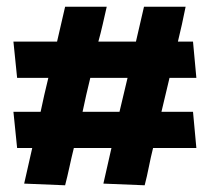

<svg xmlns="http://www.w3.org/2000/svg" viewBox="-20 -537 626 572"><path d="M533 -517Q528 -491 522 -464.5Q516 -438 510 -413H555L565 -305H485L461 -204H555L565 -96H436Q429 -68 423.5 -40Q418 -12 411 15L288 10L312 -96H200Q193 -68 187 -40Q181 -12 174 15L52 10L76 -96H31L20 -204H101Q106 -229 112 -254.5Q118 -280 124 -305H31L20 -413H150L174 -517H298Q292 -491 286 -464.5Q280 -438 273 -413H385L409 -517ZM249 -305Q243 -280 237 -254.5Q231 -229 226 -204H336L360 -305Z"/></svg>

Font: Palanquin Dark Medium
Style: Regular
Weight: 500
Designer: Pria Ravichandran
Version: Version 1.001